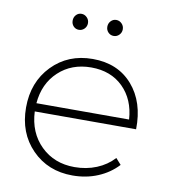

<svg xmlns="http://www.w3.org/2000/svg" viewBox="-80 -779 750 849"><g transform="rotate(10 294.5 -354.5)"><path d="M217.8 -638.2Q203.6 -638.2 193.8 -648.4Q184.1 -658.7 184.1 -673.8Q184.1 -689 193.8 -699.5Q203.6 -710 217.8 -710Q231.9 -710 242.4 -699.5Q252.9 -689 252.9 -673.8Q252.9 -659.2 242.7 -648.7Q232.4 -638.2 217.8 -638.2ZM374 -638.2Q359.9 -638.2 349.9 -648.4Q339.8 -658.7 339.8 -673.8Q339.8 -689 349.9 -699.5Q359.9 -710 374 -710Q388.2 -710 398.7 -699.5Q409.2 -689 409.2 -673.8Q409.2 -659.2 398.9 -648.7Q388.7 -638.2 374 -638.2ZM301.8 -522Q415 -522 480.7 -446.5Q546.4 -371.1 543.9 -249H88.9Q93.3 -154.3 153.1 -95.7Q212.9 -37.1 304.2 -37.1Q357.4 -37.1 402.8 -55.7Q448.2 -74.2 480 -108.9L503.9 -82Q467.3 -42.5 415.3 -20.8Q363.3 1 301.8 1Q191.4 1 119.6 -72.3Q47.9 -145.5 47.9 -259.8Q47.9 -374 119.6 -448Q191.4 -522 301.8 -522ZM89.8 -286.1H505.9Q500 -375.5 445.1 -429.7Q390.1 -483.9 301.8 -483.9Q213.9 -483.9 155.5 -429.4Q97.2 -375 89.8 -286.1Z"/></g></svg>

Font: Montserrat Ultra Light
Style: Regular
Weight: 200
Designer: Julieta Ulanovsky
Foundry: Julieta Ulanovsky
Version: Version 3.001;PS 003.001;hotconv 1.0.70;makeotf.lib2.5.58329